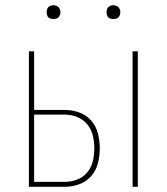

<svg xmlns="http://www.w3.org/2000/svg" viewBox="-20 -717 640 737"><path d="M489 0V-520H509V0ZM91 0V-520H111V-295H229Q258 -295 285 -285Q312 -275 330.5 -253.5Q349 -232 356 -204Q363 -176 363 -148Q363 -119 356 -91Q349 -63 330.5 -41.5Q312 -20 285 -10Q258 0 229 0ZM229 -19Q254 -19 277 -28Q300 -37 315.5 -56Q331 -75 336.5 -99Q342 -123 342 -148Q342 -172 336.5 -196Q331 -220 315.5 -239Q300 -258 277 -267.5Q254 -277 229 -277H111V-19ZM415 -644Q410 -644 404.5 -645.5Q399 -647 395.5 -650.5Q392 -654 390.5 -659.5Q389 -665 389 -670Q389 -675 390.5 -680.5Q392 -686 395.5 -689.5Q399 -693 404.5 -695Q410 -697 415 -697Q420 -697 425.5 -695Q431 -693 434.5 -689.5Q438 -686 440 -680.5Q442 -675 442 -670Q442 -665 440 -659.5Q438 -654 434.5 -650.5Q431 -647 425.5 -645.5Q420 -644 415 -644ZM185 -644Q180 -644 174.5 -645.5Q169 -647 165.5 -650.5Q162 -654 160.5 -659.5Q159 -665 159 -670Q159 -675 160.5 -680.5Q162 -686 165.5 -689.5Q169 -693 174.5 -695Q180 -697 185 -697Q190 -697 195.5 -695Q201 -693 204.5 -689.5Q208 -686 210 -680.5Q212 -675 212 -670Q212 -665 210 -659.5Q208 -654 204.5 -650.5Q201 -647 195.5 -645.5Q190 -644 185 -644Z"/></svg>

Font: Iosevka Thin Extended
Style: Regular
Weight: 100
Width: 7
Monospace: yes
Designer: Belleve Invis
Foundry: Belleve Invis
Version: Version 32.5.0; ttfautohint (v1.8.4)